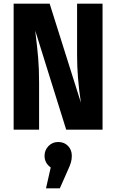

<svg xmlns="http://www.w3.org/2000/svg" viewBox="-20 -713 639 1056"><path d="M544 0H344L174 -544Q176 -532 176 -524Q185 -452 190 -393.5Q195 -335 195 -259V0H55V-693H253L425 -148Q404 -286 404 -407V-693H544ZM375 144Q375 163 370 180.5Q365 198 351 228L309 323H233L259 208Q225 184 225 144Q225 113 246.5 90.5Q268 68 300 68Q333 68 354 89.5Q375 111 375 144Z"/></svg>

Font: Fira Sans Condensed
Style: Bold
Weight: 700
Width: 3
Designer: bBox Type GmbH & Carrois Corporate GbR & Edenspiekermann AG
Foundry: bBox Type GmbH & Carrois Corporate GbR & Edenspiekermann AG
Version: Version 4.301